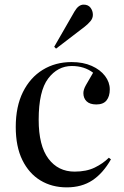

<svg xmlns="http://www.w3.org/2000/svg" viewBox="-20 -795 534 829"><path d="M268 14Q204 14 154.5 -16Q105 -46 76.5 -104Q48 -162 48 -247Q48 -335 79 -397.5Q110 -460 164.5 -493.5Q219 -527 289 -527Q339 -527 376 -510.5Q413 -494 433.5 -467Q454 -440 454 -409Q454 -379 440 -361.5Q426 -344 396 -344Q368 -344 354 -357.5Q340 -371 340 -393Q340 -408 351 -427.5Q362 -447 382 -481Q344 -510 290 -510Q229 -510 188 -456Q147 -402 147 -278Q147 -166 189 -110Q231 -54 302 -54Q353 -54 389 -71.5Q425 -89 450 -114L459 -107Q425 -47 379 -16.5Q333 14 268 14ZM222 -585 214 -593 302 -746Q319 -775 341 -775Q361 -775 371 -761.5Q381 -748 381 -731Q381 -716 370.5 -703.5Q360 -691 346 -680Z"/></svg>

Font: Display Regular
Style: Regular
Weight: 400
Designer: Latin by Veronika Burian and Jose Scaglione. Greek by Irene Vlachou. Cyrillic by Vera Evstafieva.
Foundry: TypeTogether
Version: Version 3.002